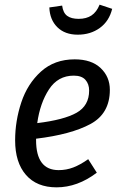

<svg xmlns="http://www.w3.org/2000/svg" viewBox="-20 -793 514 825"><path d="M135 -197V-191Q135 -62 232 -62Q265 -62 295 -73.5Q325 -85 359 -109L396 -51Q313 12 223 12Q138 12 91.5 -41.5Q45 -95 45 -190Q45 -273 71.5 -353Q98 -433 156 -485.5Q214 -538 301 -538Q373 -538 412.5 -500.5Q452 -463 452 -407Q452 -305 368.5 -260Q285 -215 135 -197ZM140 -264Q255 -278 309 -308.5Q363 -339 363 -404Q363 -432 347 -450Q331 -468 297 -468Q229 -468 190.5 -409Q152 -350 140 -264ZM192 -761 247 -769Q251 -738 268.5 -725Q286 -712 318 -712Q351 -712 373 -726.5Q395 -741 408 -773L462 -755Q449 -702 409 -673Q369 -644 314 -644Q259 -644 226.5 -676Q194 -708 192 -761Z"/></svg>

Font: Fira Sans Condensed
Style: Italic
Weight: 400
Width: 3
Italic angle: -8°
Designer: bBox Type GmbH & Carrois Corporate GbR & Edenspiekermann AG
Foundry: bBox Type GmbH & Carrois Corporate GbR & Edenspiekermann AG
Version: Version 4.301